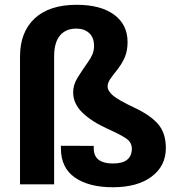

<svg xmlns="http://www.w3.org/2000/svg" viewBox="-20 -769 721 801"><path d="M205.8 -533.2Q205.8 -591.6 230 -620.6Q254.2 -649.7 298.1 -649.7Q331.3 -649.7 351.8 -631.2Q372.3 -612.8 372.3 -577.1Q372.3 -558.3 365.7 -542.6Q359.1 -526.9 346.9 -509.8Q319.8 -471.4 302.5 -443Q285.2 -414.6 285.2 -383.8Q285.2 -336.9 323.5 -299.4Q361.8 -262 428.2 -231.9Q483.6 -207 506.8 -191Q530 -175 530 -148.4Q530 -118.7 510.6 -102.8Q491.2 -86.9 451.2 -86.9Q412.8 -86.9 392 -102.1Q371.1 -117.2 371.1 -151.6V-160.4L234.1 -160.9V-150.4Q234.1 -68.8 292.5 -28.3Q350.8 12.2 451.2 12.2Q553 12.2 612.4 -32.1Q671.9 -76.4 671.9 -151.4Q671.9 -215.1 638.3 -252.7Q604.7 -290.3 539.6 -320.3Q475.3 -350.6 452.1 -369.9Q429 -389.2 429 -408.7Q429 -423.3 439.8 -439.2Q450.7 -455.1 465.6 -473.4Q488 -501 500.1 -528.9Q512.2 -556.9 512.2 -593.3Q512.2 -666.5 455.9 -707.8Q399.7 -749 300 -749Q185.3 -749 124.4 -691.9Q63.5 -634.8 63.5 -533.2V0H205.8Z"/></svg>

Font: Roboto Flex
Style: Regular
Weight: 400
Designer: Berlow after Robertson
Foundry: Google
Version: Version 3.200;gftools[0.9.32]